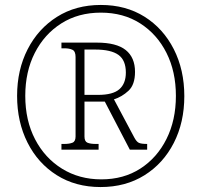

<svg xmlns="http://www.w3.org/2000/svg" viewBox="-20 -745 813 775"><path d="M386 10Q285 10 209 -38Q133 -86 91 -169.5Q49 -253 49 -358Q49 -463 91.5 -546Q134 -629 210 -677Q286 -725 387 -725Q488 -725 563.5 -677.5Q639 -630 681.5 -546.5Q724 -463 724 -357Q724 -251 681.5 -168Q639 -85 563 -37.5Q487 10 386 10ZM389 -21Q479 -21 546.5 -64.5Q614 -108 652 -184Q690 -260 690 -358Q690 -456 652 -531.5Q614 -607 546 -650.5Q478 -694 387 -694Q296 -694 227.5 -650.5Q159 -607 120.5 -531.5Q82 -456 82 -358Q82 -259 121.5 -183Q161 -107 230.5 -64Q300 -21 389 -21ZM228 -141V-164H240Q260 -164 272.5 -169Q285 -174 285 -194V-515Q285 -538 272.5 -544Q260 -550 240 -550H228V-573H371Q450 -573 487.5 -543Q525 -513 525 -455Q525 -403 498.5 -378.5Q472 -354 440 -344L522 -190Q531 -173 540.5 -168.5Q550 -164 574 -164V-141H504L403 -335H321V-194Q321 -174 333 -169Q345 -164 366 -164H378V-141ZM376 -362Q436 -362 462 -385Q488 -408 488 -452Q488 -502 458 -523.5Q428 -545 364 -545H321V-362Z"/></svg>

Font: Noto Serif Armenian SemiCondensed ExtraLight
Style: Regular
Weight: 200
Width: 4
Designer: Monotype Design Team
Foundry: Monotype Imaging Inc.
Version: Version 2.008; ttfautohint (v1.8.4.7-5d5b)